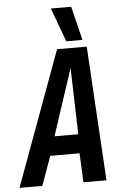

<svg xmlns="http://www.w3.org/2000/svg" viewBox="-95 -963 632 1005"><g transform="rotate(-5 221.0 -460.5)"><path d="M-34 0 225 -706H381L423 0H302L295 -153H141L86 0ZM172 -253H297L287 -602ZM277 -743 211 -921H318L362 -743Z"/></g></svg>

Font: Georama SemiCondensed SemiBold
Style: Italic
Weight: 600
Width: 4
Italic angle: -9°
Designer: Jean-Baptiste Levee
Foundry: Production Type
Version: Version 1.000